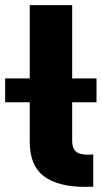

<svg xmlns="http://www.w3.org/2000/svg" viewBox="-63 -727 395 747"><path d="M280.3 -125 299.8 -126V-1Q288.1 0 266.6 0Q163.1 0 107.9 -41.3Q52.7 -82.5 52.7 -175.8V-329.1H-43V-421.9H52.7V-707H217.8V-421.9H312.5V-329.1H217.8V-178.7Q217.8 -150.9 231.9 -137.9Q246.1 -125 280.3 -125Z"/></svg>

Font: Pretendard GOV ExtraBold
Style: Regular
Weight: 800
Designer: Base glyphs from Inter by Rasmus Andersson; Hangeul glyphs from Noto Sans CJK(Source Han Sans) by Jang Soo-young and Kan
Foundry: Kil Hyung-jin
Version: Version 1.309